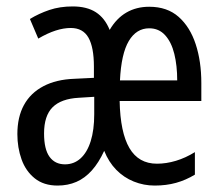

<svg xmlns="http://www.w3.org/2000/svg" viewBox="-20 -567 688 597"><path d="M444 -546Q500 -546 535.5 -514.5Q571 -483 588.5 -429.5Q606 -376 606 -309V-253H352Q354 -155 382.5 -106.5Q411 -58 468 -58Q497 -58 527 -67Q557 -76 586 -94V-24Q558 -7 527.5 1.5Q497 10 461 10Q427 10 396 -2.5Q365 -15 341.5 -39Q318 -63 304 -98Q287 -61 265.5 -37Q244 -13 217.5 -1.5Q191 10 159 10Q116 10 88 -12.5Q60 -35 47 -71.5Q34 -108 34 -150Q34 -203 54.5 -240.5Q75 -278 115 -299Q155 -320 211 -322L272 -325V-360Q272 -420 255 -450Q238 -480 200 -480Q178 -480 153 -472Q128 -464 99 -447L73 -508Q101 -525 133.5 -536Q166 -547 206 -547Q250 -547 278 -529Q306 -511 321 -474Q342 -510 373 -528Q404 -546 444 -546ZM225 -263Q170 -260 143.5 -233.5Q117 -207 117 -152Q117 -103 134 -79.5Q151 -56 182 -56Q210 -56 230.5 -74.5Q251 -93 262 -128Q273 -163 273 -212V-266ZM444 -479Q404 -479 380.5 -439.5Q357 -400 353 -317H531Q531 -363 522 -399.5Q513 -436 493.5 -457.5Q474 -479 444 -479Z"/></svg>

Font: Noto Sans ExtraCondensed
Style: Regular
Weight: 400
Width: 2
Designer: Monotype Design Team
Foundry: Monotype Imaging Inc.
Version: Version 2.013